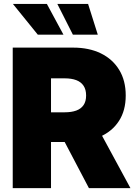

<svg xmlns="http://www.w3.org/2000/svg" viewBox="-20 -974 707 994"><path d="M45.9 0V-727.5H358.9Q440.9 -727.5 502 -697.8Q563 -668 596.9 -612.5Q630.9 -557.1 630.9 -479.5Q630.9 -401.9 595.9 -347.9Q561 -293.9 498.3 -266.4Q435.5 -238.8 351.6 -238.8H166V-392.6H315.4Q350.1 -392.6 374.8 -401.6Q399.4 -410.6 412.6 -429.9Q425.8 -449.2 425.8 -479.5Q425.8 -510.3 412.6 -530Q399.4 -549.8 374.8 -559.1Q350.1 -568.4 315.4 -568.4H244.1V0ZM440.4 0 265.1 -333.5H474.6L655.3 0ZM357.4 -794.4 276.9 -953.6H436L486.3 -794.4ZM175.8 -794.4 46.9 -953.6H222.7L308.6 -794.4Z"/></svg>

Font: Inter 16pt Black
Style: Regular
Weight: 900
Version: Version 4.001;git-66647c0bb